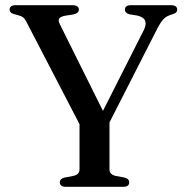

<svg xmlns="http://www.w3.org/2000/svg" viewBox="-20 -720 714 740"><path d="M392.5 -229.5 302.5 -210.5 84 -631.5Q77 -646 70.5 -651.8Q64 -657.5 53 -660.5L36 -665Q25 -668 21 -672.5Q17 -677 17 -683Q17 -691 23 -695.5Q29 -700 41 -700H258.5Q270.5 -700 277.2 -695.8Q284 -691.5 284 -683Q284 -669 261.5 -664L231 -659.5Q212 -655.5 207.8 -648.2Q203.5 -641 211 -626L390 -266L352.5 -244.5L534 -603.5Q545 -625.5 539.5 -639.8Q534 -654 509.5 -660L478 -665Q470 -667.5 465.8 -671.8Q461.5 -676 461.5 -683Q461.5 -691 467.2 -695.5Q473 -700 484.5 -700H639.5Q651 -700 657 -695.5Q663 -691 663 -683Q663 -677 659.5 -672.8Q656 -668.5 644.5 -665L637 -662.5Q626 -659 617.5 -652.8Q609 -646.5 600.5 -634.2Q592 -622 581.5 -600.5ZM286.5 -254.5 402 -255V-67.5Q402 -57 408.2 -50.8Q414.5 -44.5 426 -42L460.5 -35.5Q478 -31 478 -17Q478 -9.5 472.8 -4.8Q467.5 0 455.5 0H233Q221.5 0 216 -4.8Q210.5 -9.5 210.5 -17Q210.5 -31 228 -35.5L262.5 -42Q274.5 -44.5 280.5 -50.8Q286.5 -57 286.5 -67.5Z"/></svg>

Font: Fraunces 28pt
Style: Regular
Weight: 400
Version: Version 1.000;[b76b70a41]